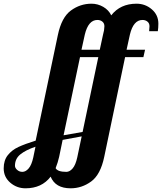

<svg xmlns="http://www.w3.org/2000/svg" viewBox="-229 -769 877 1039"><path d="M-209 142Q-209 99 -187 71Q-165 43 -129.5 26.5Q-94 10 -36 -8L84 -579Q104 -675 154.5 -712Q205 -749 266 -749Q300 -749 329.5 -732Q359 -715 373 -686Q422 -749 510 -749Q557 -749 592.5 -718.5Q628 -688 628 -641Q628 -618 625 -600H578Q580 -622 580 -627Q580 -643 569 -652Q558 -661 542 -661Q493 -661 474 -582L456 -500H556L547 -460H448L335 80Q315 176 264.5 213Q214 250 153 250Q71 250 45 187Q-3 250 -91 250Q-138 250 -173.5 219.5Q-209 189 -209 142ZM311 -500 328 -579 334 -605Q336 -621 336 -627Q336 -643 325 -652Q314 -661 298 -661Q249 -661 230 -582L212 -500ZM218 -55 303 -460H204L115 -37ZM189 83 213 -31 110 -12 91 80Q84 111 72 141Q83 161 130 161Q148 161 164 142.5Q180 124 189 83ZM-49 83 -37 25Q-90 43 -119 66.5Q-148 90 -148 128Q-148 140 -136 150.5Q-124 161 -108 161Q-90 161 -74 142.5Q-58 124 -49 83Z"/></svg>

Font: Lobster
Style: Regular
Weight: 400
Designer: Impallari Type
Foundry: Impallari Type
Version: Version 2.100